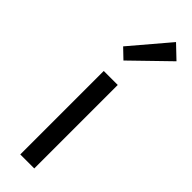

<svg xmlns="http://www.w3.org/2000/svg" viewBox="-293 -878 883 883"><g transform="rotate(45 148.5 -436.0)"><path d="M92 0H183V-543H92ZM122 -641 297 -811 233 -872 75 -686Z"/></g></svg>

Font: Noto Sans CJK JP Regular
Style: Regular
Weight: 400
Designer: Ryoko NISHIZUKA (kana & ideographs); Paul D. Hunt (Latin, Greek & Cyrillic); Wenlong ZHANG (bopomofo); Sandoll Communica
Foundry: Adobe Systems Incorporated
Version: Version 1.001;PS 1.001;hotconv 1.0.78;makeotf.lib2.5.61930